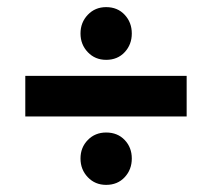

<svg xmlns="http://www.w3.org/2000/svg" viewBox="-20 -605 595 539"><path d="M51 -278V-392H504V-278ZM278 -437Q247 -437 226.5 -458.5Q206 -480 206 -511Q206 -542 226.5 -563.5Q247 -585 278 -585Q310 -585 330 -563.5Q350 -542 350 -511Q350 -480 330 -458.5Q310 -437 278 -437ZM278 -86Q247 -86 226.5 -107.5Q206 -129 206 -160Q206 -191 226.5 -212Q247 -233 278 -233Q310 -233 330 -212Q350 -191 350 -160Q350 -129 330 -107.5Q310 -86 278 -86Z"/></svg>

Font: Outfit SemiBold
Style: Regular
Weight: 600
Designer: Rodrigo Fuenzalida
Foundry: fragTYPE
Version: Version 1.100;gftools[0.9.27]